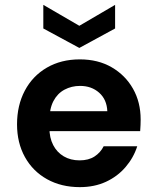

<svg xmlns="http://www.w3.org/2000/svg" viewBox="-20 -757 642 789"><path d="M308 12Q232 12 173.5 -20.5Q115 -53 82.5 -111.5Q50 -170 50 -246Q50 -324 82 -384.5Q114 -445 172.5 -479Q231 -513 308 -513Q383 -513 439 -480.5Q495 -448 526.5 -392.5Q558 -337 558 -266Q558 -256 557.5 -243.5Q557 -231 556 -218H146V-300H421Q419 -348 387.5 -376Q356 -404 309 -404Q274 -404 245 -388.5Q216 -373 199.5 -341.5Q183 -310 183 -261V-232Q183 -191 198.5 -161Q214 -131 242 -114.5Q270 -98 307 -98Q344 -98 368.5 -114Q393 -130 406 -156H544Q529 -109 496 -70.5Q463 -32 415.5 -10Q368 12 308 12ZM306 -560 158 -640V-737L306 -651L453 -737V-640Z"/></svg>

Font: DM Sans 17pt
Style: Bold
Weight: 700
Version: Version 4.004;gftools[0.9.30]